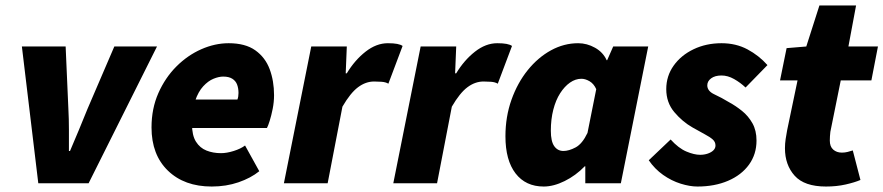

<svg xmlns="http://www.w3.org/2000/svg" viewBox="-20 -670 3230 702"><path d="M120 0 60 -500H220L230 -272Q232 -235 232 -196.5Q232 -158 232 -118H236Q253 -157 268.5 -195Q284 -233 300 -272L398 -500H554L304 0Z M754 12Q654 12 594 -46Q534 -104 534 -204Q534 -273 559 -329.5Q584 -386 625 -427Q666 -468 716 -490Q766 -512 816 -512Q877 -512 913.5 -486Q950 -460 966 -417Q982 -374 982 -322Q982 -297 977 -272Q972 -247 966 -228Q960 -209 956 -202H654L666 -306H848Q850 -311 851 -317Q852 -323 852 -330Q852 -347 847 -360.5Q842 -374 829.5 -382Q817 -390 796 -390Q780 -390 760.5 -382Q741 -374 723 -354.5Q705 -335 693.5 -301.5Q682 -268 682 -216Q682 -175 696.5 -152Q711 -129 735 -119.5Q759 -110 788 -110Q809 -110 834.5 -118Q860 -126 876 -138L928 -44Q897 -19 852 -3.5Q807 12 754 12Z M1018 0 1118 -500H1248L1244 -402H1248Q1277 -450 1316.5 -481Q1356 -512 1398 -512Q1419 -512 1432 -509.5Q1445 -507 1452 -502L1400 -364Q1390 -370 1375 -371Q1360 -372 1348 -372Q1317 -372 1289 -351Q1261 -330 1232 -280L1178 0Z M1418 0 1518 -500H1648L1644 -402H1648Q1677 -450 1716.5 -481Q1756 -512 1798 -512Q1819 -512 1832 -509.5Q1845 -507 1852 -502L1800 -364Q1790 -370 1775 -371Q1760 -372 1748 -372Q1717 -372 1689 -351Q1661 -330 1632 -280L1578 0Z M1968 12Q1902 12 1865 -36Q1828 -84 1828 -172Q1828 -243 1850 -305Q1872 -367 1909.5 -413.5Q1947 -460 1994.5 -486Q2042 -512 2094 -512Q2126 -512 2155.5 -495.5Q2185 -479 2198 -450H2200L2222 -500H2350L2250 0H2120V-62H2118Q2085 -28 2044.5 -8Q2004 12 1968 12ZM2040 -118Q2060 -118 2084.5 -131Q2109 -144 2128 -184L2160 -344Q2151 -364 2135.5 -373Q2120 -382 2106 -382Q2084 -382 2064 -368Q2044 -354 2028 -329Q2012 -304 2003 -269Q1994 -234 1994 -192Q1994 -153 2006.5 -135.5Q2019 -118 2040 -118Z M2530 12Q2502 12 2468.5 1.5Q2435 -9 2404.5 -30.5Q2374 -52 2352 -84L2432 -160Q2461 -128 2489.5 -116Q2518 -104 2540 -104Q2555 -104 2568 -108.5Q2581 -113 2588.5 -120.5Q2596 -128 2596 -138Q2596 -151 2586 -160Q2576 -169 2557 -179Q2538 -189 2512 -204Q2475 -225 2445.5 -260Q2416 -295 2416 -344Q2416 -392 2443 -430Q2470 -468 2516 -490Q2562 -512 2618 -512Q2671 -512 2713 -489.5Q2755 -467 2786 -432L2706 -350Q2687 -368 2664 -381Q2641 -394 2618 -394Q2594 -394 2580 -383.5Q2566 -373 2566 -358Q2566 -337 2592 -325Q2618 -313 2646 -296Q2670 -283 2693 -264.5Q2716 -246 2731 -219.5Q2746 -193 2746 -156Q2746 -106 2718.5 -68Q2691 -30 2642 -9Q2593 12 2530 12Z M3000 12Q2921 12 2885.5 -27.5Q2850 -67 2850 -128Q2850 -145 2852.5 -161.5Q2855 -178 2858 -194L2896 -376H2832L2856 -494L2928 -500L2976 -650H3110L3082 -500H3190L3166 -376H3054L3016 -188Q3015 -179 3014.5 -171.5Q3014 -164 3014 -156Q3014 -134 3026.5 -123Q3039 -112 3058 -112Q3069 -112 3079 -114.5Q3089 -117 3098 -120L3126 -12Q3105 -3 3072 4.5Q3039 12 3000 12Z"/></svg>

Font: Source Sans 3 ExtraLight Black
Style: Italic
Weight: 900
Italic angle: -11°
Version: Version 3.052;hotconv 1.1.0;makeotfexe 2.6.0